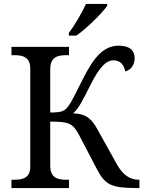

<svg xmlns="http://www.w3.org/2000/svg" viewBox="-20 -951 740 971"><path d="M328 -771H366C419 -807 497 -886 522 -921V-931H415C394 -886 357 -822 328 -784ZM38 0H329V-42H316C271 -42 234 -51 234 -114V-336C328 -336 348 -328 380 -268L471 -94C511 -17 543 0 671 0H685V-42H682C637 -42 601 -66 570 -122L476 -291C446 -346 421 -375 350 -378C381 -406 399 -446 441 -528C482 -608 515 -646 554 -646C590 -646 608 -620 613 -590C638 -595 661 -619 661 -657C661 -693 639 -720 580 -720C502 -720 453 -657 402 -557C365 -484 341 -433 324 -412C307 -391 297 -382 234 -382V-600C234 -663 271 -672 316 -672H329V-714H38V-672H51C95 -672 133 -663 133 -604V-109C133 -50 95 -42 51 -42H38Z"/></svg>

Font: Noto Serif Thai
Style: Regular
Weight: 400
Designer: Monotype Design Team
Foundry: Monotype Imaging Inc.
Version: Version 1.901